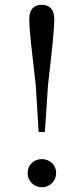

<svg xmlns="http://www.w3.org/2000/svg" viewBox="-20 -767 348 800"><path d="M154 13C189 13 214 -14 214 -46C214 -79 189 -104 154 -104C120 -104 95 -79 95 -46C95 -14 120 13 154 13ZM154 -747C122 -747 102 -728 102 -689C102 -637 113 -554 129 -412L141 -217H167L180 -412C196 -554 206 -637 206 -689C206 -728 186 -747 154 -747Z"/></svg>

Font: Harano Aji Mincho TW
Style: Regular
Weight: 400
Foundry: Masamichi Hosoda
Version: HaranoAjiMinchoTW-Regular version 20230610;ttx 4.39.4